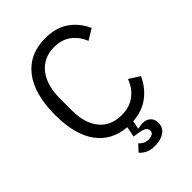

<svg xmlns="http://www.w3.org/2000/svg" viewBox="-262 -824 1144 1144"><g transform="rotate(-45 310.5 -251.5)"><path d="M339 -635Q294 -635 258.5 -618Q223 -601 198.5 -569.5Q174 -538 161 -494.5Q148 -451 148 -397V-293Q148 -185 198 -124Q248 -63 339 -63Q406 -63 451 -97.5Q496 -132 517 -189L584 -147Q553 -78 496.5 -36Q440 6 361 11L351 61L354 64Q373 58 393 58Q422 58 441.5 75Q461 92 461 124Q461 145 452 161Q443 177 427.5 187Q412 197 392 202Q372 207 350 207Q309 207 285.5 193.5Q262 180 251 166L289 125Q298 136 313 144.5Q328 153 350 153Q369 153 381.5 145.5Q394 138 394 122Q394 108 381 97.5Q368 87 326 81L298 77L311 11Q191 2 124.5 -88Q58 -178 58 -345Q58 -521 132 -615.5Q206 -710 339 -710Q427 -710 486.5 -670Q546 -630 579 -557L511 -516Q490 -570 447 -602.5Q404 -635 339 -635Z"/></g></svg>

Font: IBM Plex Sans Thai Looped
Style: Regular
Weight: 400
Designer: Mike Abbink, Paul van der Laan, Pieter van Rosmalen, Ben Mitchell, Mark Frömberg
Foundry: Bold Monday
Version: Version 1.1